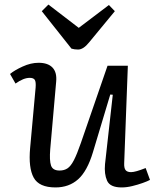

<svg xmlns="http://www.w3.org/2000/svg" viewBox="-20 -807 692 841"><path d="M24 -483Q43 -499 79 -515.5Q115 -532 149 -532Q190 -532 210 -511Q230 -490 226 -449L200 -153Q196 -104 203.5 -82Q211 -60 241 -60Q261 -60 275.5 -69.5Q290 -79 303.5 -105Q317 -131 334 -180L451 -519H540L524 -93Q523 -71 530 -62Q537 -53 554 -53Q573 -53 618 -71L637 -19Q626 -13 605 -5.5Q584 2 559.5 8Q535 14 513 14Q462 14 449 -15.5Q436 -45 440 -88L474 -392L463 -393L387 -140Q362 -57 322 -21.5Q282 14 223 14Q151 14 127.5 -29Q104 -72 112 -159L136 -423Q138 -448 132.5 -457Q127 -466 110 -466Q83 -466 48 -441ZM163 -758 192 -787 325 -685 457 -785 483 -758 370 -621Q345 -590 322 -590Q306 -590 293 -594Z"/></svg>

Font: Literata 7pt
Style: Italic
Weight: 400
Italic angle: -2°
Designer: Latin by Veronika Burian and Jose Scaglione. Greek by Irene Vlachou. Cyrillic by Vera Evstafieva
Foundry: TypeTogether
Version: Version 3.002